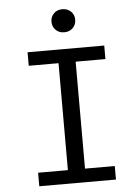

<svg xmlns="http://www.w3.org/2000/svg" viewBox="-60 -962 736 1008"><g transform="rotate(-5 307.5 -457.5)"><path d="M509.7 -706.2V-634.9H352.8V-71.3H509.7V0H105.6V-71.3H262.6V-634.9H105.6V-706.2ZM306.7 -915.4Q334.9 -915.4 352.3 -897.9Q369.7 -880.5 369.7 -855.4Q369.7 -829.2 352.3 -811.5Q334.9 -793.8 306.7 -793.8Q279 -793.8 261.8 -811.5Q244.6 -829.2 244.6 -855.4Q244.6 -880.5 261.8 -897.9Q279 -915.4 306.7 -915.4Z"/></g></svg>

Font: FiraCode Nerd Font
Style: Regular
Weight: 400
Designer: Carrois Corporate, Edenspiekermann AG, Nikita Prokopov
Foundry: Carrois Corporate, Edenspiekermann AG, Nikita Prokopov
Version: Version 6.002;Nerd Fonts 3.4.0